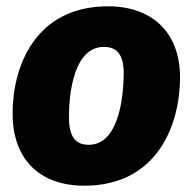

<svg xmlns="http://www.w3.org/2000/svg" viewBox="-20 -571 613 610"><path d="M248 19C477 19 551 -170 552 -323C553 -463 468 -551 323 -551C95 -551 20 -364 20 -210C20 -67 104 19 248 19ZM262 -111C219 -111 199 -137 199 -200C199 -275 215 -422 310 -422C353 -422 374 -396 373 -333C372 -258 356 -111 262 -111Z"/></svg>

Font: Fira Sans ExtraBold
Style: Italic
Weight: 800
Italic angle: -8°
Designer: bBox Type GmbH & Carrois Corporate GbR & Edenspiekermann AG
Foundry: bBox Type GmbH & Carrois Corporate GbR & Edenspiekermann AG
Version: Version 4.301;PS 004.301;hotconv 1.0.88;makeotf.lib2.5.64775